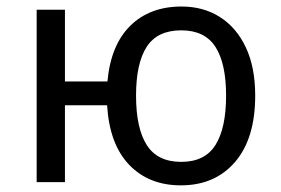

<svg xmlns="http://www.w3.org/2000/svg" viewBox="-20 -553 854 583"><path d="M754.9 -262.7Q754.9 -132.3 693.8 -61.3Q632.8 9.8 529.3 9.8Q432.1 9.8 372.3 -52.5Q312.5 -114.7 305.2 -233.4H177.2V0H91.3V-523.4H177.2V-305.7H306.2Q316.4 -416.5 375.7 -474.9Q435.1 -533.2 531.2 -533.2Q597.2 -533.2 647.5 -501.5Q697.8 -469.7 726.3 -409.4Q754.9 -349.1 754.9 -262.7ZM393.1 -262.7Q393.1 -164.1 425.5 -112.8Q458 -61.5 530.3 -61.5Q602.1 -61.5 634.3 -112.8Q666.5 -164.1 666.5 -262.7Q666.5 -360.8 634 -410.9Q601.6 -460.9 530.3 -460.9Q458 -460.9 425.5 -410.9Q393.1 -360.8 393.1 -262.7Z"/></svg>

Font: Lunasima
Style: Regular
Weight: 400
Designer: The DocRepair Project, Monotype Design Team
Foundry: Google
Version: Version 2.009